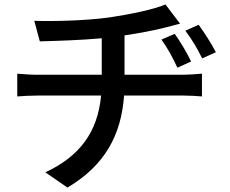

<svg xmlns="http://www.w3.org/2000/svg" viewBox="-20 -787 1040 868"><path d="M770 -634 710 -608C740 -565 758 -532 782 -481L844 -509C824 -551 794 -600 770 -634ZM878 -675 818 -648C850 -605 869 -573 894 -523L956 -551C934 -593 902 -642 878 -675ZM58 -454V-351C83 -353 118 -355 149 -355H437C422 -190 340 -80 185 -8L285 61C455 -40 528 -177 541 -355H811C837 -355 869 -353 893 -351V-454C872 -452 830 -449 809 -449H543V-627C610 -637 679 -650 729 -663C744 -667 766 -673 794 -680L728 -767C679 -745 568 -722 473 -708C364 -693 210 -690 135 -693L160 -600C232 -602 341 -605 440 -614V-449H148C117 -449 83 -452 58 -454Z"/></svg>

Font: Noto Sans JP Medium
Style: Regular
Weight: 500
Designer: Ryoko NISHIZUKA 西塚涼子 (kana, bopomofo & ideographs); Paul D. Hunt (Latin, Greek & Cyrillic); Sandoll Communications 산돌커뮤니
Foundry: Adobe
Version: Version 2.004;hotconv 1.0.118;makeotfexe 2.5.65603